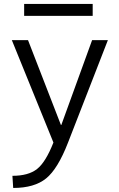

<svg xmlns="http://www.w3.org/2000/svg" viewBox="-20 -723 602 974"><path d="M40 -519.5H122.1L289.1 -88.9H291L447.3 -519.5H527.3L325.2 0Q273.4 133.8 213.9 182.1Q154.3 230.5 46.9 230.5L43 168.9Q124 168.9 168 134.3Q211.9 99.6 251 0ZM102.5 -642.6V-703.1H450.2V-642.6Z"/></svg>

Font: GenEi M Gothic v2 Regular
Style: Regular
Weight: 400
Version: Version 2.0